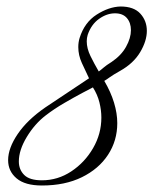

<svg xmlns="http://www.w3.org/2000/svg" viewBox="-20 -543 472 591"><path d="M109 28Q57 28 31 6Q5 -16 5 -50Q5 -87 34.5 -130.5Q64 -174 119 -212L254 -302Q243 -325 232 -349Q221 -373 221 -398Q221 -413 225 -426Q240 -474 277.5 -498Q315 -522 351 -523Q392 -523 412 -501Q432 -479 432 -448Q432 -417 411.5 -382.5Q391 -348 350 -325Q327 -312 317.5 -305Q308 -298 301 -294Q321 -260 331 -227Q341 -194 341 -164Q341 -110 312.5 -66.5Q284 -23 232 2.5Q180 28 109 28ZM284 -323Q291 -328 299 -335Q307 -342 323 -352Q353 -372 368 -399Q383 -426 383 -450Q383 -473 370.5 -487.5Q358 -502 334 -502Q309 -502 285 -485Q261 -468 250 -436Q247 -426 247 -416Q247 -394 258.5 -370.5Q270 -347 284 -323ZM109 12Q158 12 199.5 -15.5Q241 -43 266.5 -87Q292 -131 292 -181Q292 -204 286 -228Q280 -252 266 -274Q258 -270 233.5 -257Q209 -244 178 -226Q147 -208 121 -188Q87 -162 62.5 -121.5Q38 -81 38 -46Q38 -21 54.5 -4.5Q71 12 109 12Z"/></svg>

Font: Mea Culpa
Style: Regular
Weight: 400
Designer: Robert E. Leuschke
Foundry: Robert E. Leuschke
Version: Version 1.010; ttfautohint (v1.8.3)